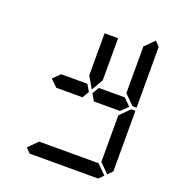

<svg xmlns="http://www.w3.org/2000/svg" viewBox="-164 -1091 1145 1228"><g transform="rotate(20 408.0 -477.5)"><path d="M686 -955 717 -924V-510H690L685 -514L624 -575V-607V-782V-887V-893ZM685 -485 690 -489H717V-76L686 -45L624 -107V-113V-218V-424ZM672 -31 641 0H175L144 -31L206 -93H226H362H454H590H610ZM144 -500 192 -547V-546H328H369L396 -500L369 -454H212H209H192V-453ZM624 -546 671 -499 624 -453V-454H606H604H475H454H447L420 -500L447 -546H454H475H488ZM362 -673V-887H454V-876V-673V-601L408 -521L362 -601Z"/></g></svg>

Font: DSEG14 Classic
Style: Regular
Weight: 400
Designer: Keshikan(Twitter:@keshinomi_88pro)
Version: Version 0.46